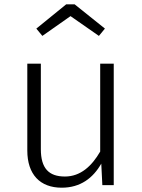

<svg xmlns="http://www.w3.org/2000/svg" viewBox="-20 -861 662 893"><path d="M177 -694 308 -786 440 -694 468 -728 327 -841H288L149 -728ZM509 -565H446V-156C407 -89 355 -40 282 -40C207 -40 170 -78 170 -167V-565H107V-161C107 -50 166 12 267 12C354 12 413 -33 451 -100L456 0H509Z"/></svg>

Font: Glow Sans SC Normal
Style: Regular
Weight: 400
Designer: Ryoko NISHIZUKA (kana, bopomofo & ideographs); Paul D. Hunt (Latin, Greek & Cyrillic); Sandoll Communications, Soo-young
Version: Version 0.93